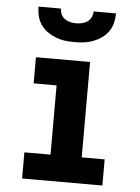

<svg xmlns="http://www.w3.org/2000/svg" viewBox="-53 -792 607 834"><g transform="rotate(5 250.0 -375.0)"><path d="M75 0V-114H189V-416H89V-530H325V-114H425V0ZM250 -610Q229 -610 208.5 -612.5Q188 -615 168.5 -622.5Q149 -630 132 -642Q115 -654 103 -671Q91 -688 86 -708.5Q81 -729 81 -750H179Q179 -737 184.5 -725Q190 -713 200.5 -705.5Q211 -698 224 -695Q237 -692 250 -692Q263 -692 276 -695Q289 -698 299.5 -705.5Q310 -713 315.5 -725Q321 -737 321 -750H419Q419 -729 414 -708.5Q409 -688 397 -671Q385 -654 368 -642Q351 -630 331.5 -622.5Q312 -615 291.5 -612.5Q271 -610 250 -610Z"/></g></svg>

Font: Iosevka Slab Heavy
Style: Regular
Weight: 900
Monospace: yes
Designer: Belleve Invis
Foundry: Belleve Invis
Version: Version 11.1.0; ttfautohint (v1.8.3)